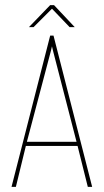

<svg xmlns="http://www.w3.org/2000/svg" viewBox="-20 -730 405 750"><path d="M25 0 176 -591H189L340 0H323L283 -160H81L42 0ZM85 -176H279L187 -532L183 -549L179 -532ZM93 -624 176 -710H191L272 -624H252L183 -696L111 -624Z"/></svg>

Font: Alumni Sans Pinstripe
Style: Regular
Weight: 400
Designer: Robert E. Leuschke
Foundry: Robert E. Leuschke
Version: Version 1.010; ttfautohint (v1.8.4.7-5d5b)